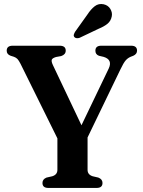

<svg xmlns="http://www.w3.org/2000/svg" viewBox="-20 -925 704 945"><path d="M484.5 -24.5Q484.5 0 455.5 0H218Q189 0 189 -24.5Q189 -43 209 -51L237.5 -57.5Q262.5 -65.5 262.5 -89V-244L81 -611Q72.5 -627.5 66 -634.5Q59.5 -641.5 48.5 -645.5L32.5 -650.5Q13 -657.5 13 -675.5Q13 -700 42.5 -700H273.5Q303.5 -700 303.5 -676Q303.5 -656.5 281 -649L256 -644.5Q237.5 -639 234.8 -630.8Q232 -622.5 240.5 -604.5L381 -308.5L515 -587.5Q535.5 -631 490.5 -645L467 -650.5Q449.5 -657 449.5 -675.5Q449.5 -700 478.5 -700H625.5Q654.5 -700 654.5 -675.5Q654.5 -659 636 -650.5L628 -647.5Q611 -641.5 599.5 -628.8Q588 -616 572 -582L411 -248.5V-89Q411 -65.5 436 -57.5L464 -51Q484.5 -43 484.5 -24.5ZM409.5 -852.5Q427.5 -880 446.5 -894.5Q465.5 -909 490 -904Q512.5 -899 523.2 -880.8Q534 -862.5 530 -844Q525.5 -821.5 509 -808Q492.5 -794.5 465.5 -783.5L372 -739Q365.5 -736.5 358 -737Q350.5 -737.5 346 -742.5Q341.5 -748.5 343.5 -755Q345.5 -761.5 349.5 -768.5Z"/></svg>

Font: Fraunces 72pt S050 SemiBold
Style: Regular
Weight: 600
Version: Version 1.000; ttfautohint (v1.8.3)